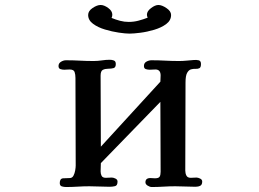

<svg xmlns="http://www.w3.org/2000/svg" viewBox="-20 -748 1040 771"><path d="M792 -19Q792 -27 783.5 -31Q775 -35 769 -35Q763 -35 757.5 -34.5Q752 -34 746 -34Q733 -34 728.5 -43Q724 -52 724 -63Q724 -152 724.5 -240.5Q725 -329 725 -417Q725 -444 731.5 -455.5Q738 -467 747 -469.5Q756 -472 765 -471.5Q774 -471 780.5 -474Q787 -477 787 -491Q787 -504 777.5 -506Q768 -508 758 -507Q744 -506 729 -504.5Q714 -503 699 -503Q671 -503 643.5 -504.5Q616 -506 588 -506Q578 -506 568 -500.5Q558 -495 558 -483Q558 -473 565.5 -470.5Q573 -468 581 -468Q587 -468 592.5 -468.5Q598 -469 604 -469Q625 -469 625 -445Q625 -439 624.5 -432.5Q624 -426 624 -420L385 -159Q385 -230 384.5 -301.5Q384 -373 384 -444Q384 -463 393 -467.5Q402 -472 414.5 -472Q427 -472 436 -474.5Q445 -477 445 -491Q445 -502 437.5 -505Q430 -508 421 -508Q405 -508 389 -505.5Q373 -503 356 -503Q328 -503 300.5 -504.5Q273 -506 245 -506Q235 -506 225 -500Q215 -494 215 -483Q215 -473 222.5 -470.5Q230 -468 238 -468Q243 -468 248.5 -468.5Q254 -469 259 -469Q276 -469 279.5 -459Q283 -449 283 -435Q283 -347 283.5 -259Q284 -171 284 -83Q284 -76 282 -64Q280 -52 275 -42.5Q270 -33 260 -33Q247 -33 233.5 -32Q220 -31 220 -13Q220 -2 228.5 0.5Q237 3 245 3Q268 3 292 1.5Q316 0 339 0Q359 0 379.5 1Q400 2 420 2Q432 2 442 -0.5Q452 -3 452 -19Q452 -27 443.5 -31Q435 -35 429 -35Q423 -35 417 -34.5Q411 -34 405 -34Q392 -34 388 -42Q384 -50 384 -60Q384 -68 384.5 -76.5Q385 -85 385 -93L624 -339Q624 -269 624.5 -199Q625 -129 625 -58Q625 -45 621 -38.5Q617 -32 602 -32Q598 -32 593.5 -32.5Q589 -33 584 -33Q564 -33 564 -16Q564 -8 573 -2.5Q582 3 589 3Q613 3 636.5 1.5Q660 0 684 0Q704 0 724.5 1Q745 2 765 2Q776 2 784 -2Q792 -6 792 -19ZM667 -688Q667 -703 648.5 -715.5Q630 -728 616 -728Q603 -728 586.5 -715.5Q570 -703 570 -689Q570 -683 573 -677Q555 -670 536 -665Q517 -660 497 -660Q479 -660 462 -664.5Q445 -669 428 -676Q431 -682 431 -689Q431 -704 414.5 -716Q398 -728 384 -728Q370 -728 352 -716Q334 -704 334 -688Q334 -667 353.5 -652.5Q373 -638 401.5 -629.5Q430 -621 457 -617Q484 -613 500 -613Q516 -613 543.5 -616.5Q571 -620 599.5 -628.5Q628 -637 647.5 -651.5Q667 -666 667 -688Z"/></svg>

Font: UoqMunThenKhung
Style: Regular
Weight: 400
Designer: Font-Kai, 金井和夫, 宇文滿月
Foundry: Kazuo Kanai, Moonlit Owen
Version: Version 1.197